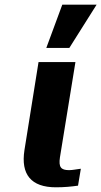

<svg xmlns="http://www.w3.org/2000/svg" viewBox="-20 -792 431 817"><path d="M84 -153C68 -50 112 5 218 5C255 5 283 2 312 -2L324 -74L296 -70C289 -69 282 -68 274 -68C239 -68 229 -81 235 -122L301 -528H144ZM177 -588H275L391 -772H245Z"/></svg>

Font: Aerodynamic
Style: BdObl
Weight: 500
Designer: Google
Version: Version 2.000980; 2014